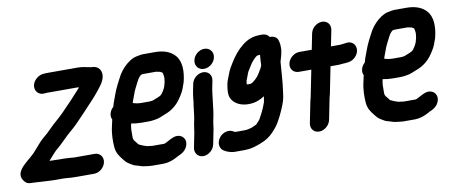

<svg xmlns="http://www.w3.org/2000/svg" viewBox="-81 -1134 4017 1703"><g transform="rotate(-10 1927.5 -283.0)"><path d="M652.7 -584.7C643 -573.6 633.5 -563 623.6 -552.1C587.7 -510.6 536.8 -458.3 497.8 -418.3C497.6 -418.1 497.2 -417.7 496.9 -417.4C458.8 -375.3 415.7 -338.1 371.1 -298.8C348.6 -277.8 326 -254.4 305.3 -234.6C296.7 -225.5 292.4 -223.6 285 -217C274.3 -207.5 263.6 -198.1 250.8 -186.9C228.1 -165.9 205.2 -137.6 187.4 -117.9C174.7 -104.8 163.8 -90.9 153.6 -79.9C139.1 -66.5 126.3 -53.9 115.2 -44.7L92.5 -25.7C85.6 -19.9 78.8 -14 71.8 -7.5C46.8 15.7 -18.1 71.1 17.6 133.3C31.1 156.8 48.6 173.7 76.8 176C86.5 176 89.4 176.1 99.5 177C108.1 177 112.2 177.2 120.6 177.9C174.4 181.8 236.4 184.5 293.1 187H371.7C381 187 389.2 187.3 398.1 187.9C427.5 191.6 462.4 193 496.5 193H652.5C699.5 193 746.2 154 755.6 107C764.9 60.4 734.6 20 687 20H502.8C474 18 440.5 14 406.2 14H370.2C339.1 14 312.1 12.9 281.9 11.7C283.4 10 286.4 6.5 289.7 2.3C303.7 -13.8 317.3 -27.5 335.9 -49.4C357.4 -75 386.7 -93.2 417.7 -125.5L448.3 -155.2C458.6 -165.4 466.8 -173.5 477.3 -183.4L505.7 -208.7C529 -228.2 558.7 -255.4 581.4 -278.7C633.3 -332.5 694.7 -397.2 745.6 -452.4C767.1 -475.7 790.8 -502.5 812.9 -530.9C828.5 -552.3 848.9 -573.6 863.8 -605.1C896.7 -670.2 871.1 -742 796.1 -742H791.1C786.3 -743.2 780.7 -744.4 774.2 -745.6C742.4 -751.1 712.4 -760 669.7 -760H397.7C390.7 -760 382.6 -759.7 371.6 -758.9L358.8 -757.9C334.7 -755 312.8 -744.2 294.5 -726.6C230.2 -665.2 266.9 -579.4 338.8 -585.1L351.3 -586.1C358.2 -586.8 362.3 -587 363.2 -587H635.2C645.6 -587 643.9 -586.1 652.7 -584.7Z M1156.7 33.1C1132 26.3 1106.1 16.3 1085.7 5.4L1055.2 -32.7C1051.3 -37.6 1050.2 -40.5 1045.6 -49.7C1043.9 -56.8 1043.7 -68.9 1043.9 -87C1043.2 -122.9 1043.4 -149.4 1052.5 -189.3C1078.7 -183.8 1111.2 -180 1142.9 -180H1208.9C1228.7 -180 1245.6 -181.7 1264.5 -185.2C1302.3 -189.3 1334 -206.6 1355.9 -214.7C1391.4 -227.1 1422 -243.3 1451.9 -268C1485.5 -294.8 1507.4 -328.3 1527.6 -359.8C1549.3 -392.8 1560.7 -427.1 1573.5 -464.5C1573.6 -464.9 1573.9 -465.8 1574.1 -466.4C1600 -565.5 1596.8 -655.8 1548.5 -709.4C1512 -751.1 1452.8 -776 1371.9 -776H1264.9C1250.7 -776 1237.1 -774.3 1221.2 -770.4L1200.8 -766.5C1180.6 -762.1 1161.9 -753.7 1142.1 -741.1C1100.1 -713.7 1064.1 -676 1036.9 -631.4C1021.3 -605.4 1007.5 -573.3 994.3 -550.3C978.9 -521.4 968.1 -493 956.2 -460.7C946 -429.7 932 -401.2 922.6 -362.3C904.7 -346.8 892.1 -326.2 887.7 -304C884 -285.7 885.5 -269.4 893.6 -253.3L892.8 -249.5C888.8 -232.4 885.1 -215.6 881.8 -199.5C864.4 -126.8 864.8 -62.3 869.2 -6.2C873.8 44.4 897.8 76.4 921.2 105.7L934.8 122.7C941.2 130.6 947.3 137.1 954.4 143C966.9 154.8 984.8 162.6 994 169.2C1009.5 180.3 1031.6 186.6 1051 191.3C1067.1 195.6 1082.7 203.8 1111.7 205.9C1128.4 207.9 1147.6 212 1171.7 212H1274.7C1294.2 212 1312.4 208 1324.1 205.3C1356 197.7 1388.8 181.6 1414.7 166.4C1440.2 157.3 1476 137.7 1494.2 101.2C1519.7 50.3 1496.4 6.2 1457.4 -6.1C1418.3 -18.3 1380.5 3.8 1346.2 22.8C1331.3 30.9 1316 39 1309.2 39H1203.2C1193.2 39 1178.8 33.9 1156.7 33.1ZM1230.4 -603H1348.2C1364.6 -600 1366.1 -600 1384.8 -596.2L1399.5 -588C1401.5 -586.7 1401.9 -586.6 1406.9 -581.9C1409.1 -573.8 1409.5 -566.5 1411.8 -555.3C1414.1 -543.2 1412.9 -520.2 1408.4 -498C1406.1 -486.2 1402 -472.9 1398 -459.7C1387.9 -434.5 1368.6 -402.5 1354.3 -390.7C1339.8 -378.6 1314.3 -372.9 1282.4 -358.4C1275.8 -355.4 1260.7 -353 1243.5 -353H1174.5C1146.3 -353 1120.5 -357.8 1097.7 -365.7C1100.1 -373.2 1102.8 -381.6 1105.1 -387.9L1122.4 -434.2C1136.2 -475.3 1149.7 -498.3 1169.1 -536.7C1183.2 -564.8 1193.3 -582.8 1213.1 -598.8C1222.3 -601.2 1229.1 -603 1230.4 -603Z M1655.8 -440 1641.9 -370C1632.9 -324.9 1633.5 -287.9 1625.8 -249.5C1618.6 -204 1618.4 -172.4 1610.4 -132L1600.8 -84C1598.7 -73.5 1597.4 -64.1 1596.8 -54.2L1594.4 -42C1592.5 -32.6 1591.4 -24.1 1590.8 -14.2L1564 120C1554.6 167.2 1586.5 207 1633.7 207C1681.3 207 1727.7 166.6 1737 120L1761.6 -3.1C1765.7 -18.7 1765.8 -34.1 1767.4 -42C1770.4 -57.2 1771.6 -73.1 1773.8 -84L1783.4 -132C1792.8 -179.1 1793.7 -213.7 1800.1 -256.1C1806.4 -295.8 1807.8 -334.5 1814.9 -370L1828.8 -440C1838.3 -487.4 1806.7 -526 1759.5 -526C1712.3 -526 1665.3 -487.4 1655.8 -440ZM1702.4 -643C1692.5 -593.8 1725 -554 1774.1 -554C1821.6 -554 1868.2 -591.8 1877.8 -640C1887.6 -689.2 1854.1 -729 1806 -729C1758.6 -729 1712 -691.2 1702.4 -643Z M2278.1 -497.2C2270.9 -476 2265 -467.9 2249.7 -441.7C2233 -411.7 2211 -386 2185.9 -367.8C2169.6 -355.3 2163.9 -351 2144.1 -351C2135.8 -351 2127.6 -351.3 2123 -352.4C2123.7 -358.9 2124.3 -366.2 2125 -375.6L2127.2 -386.7C2128.4 -390.6 2130.8 -396.8 2133.5 -402.4C2141.6 -419.7 2150.5 -451.7 2156.2 -461.4C2169 -481.5 2188.5 -514.5 2201.5 -533.2C2216.8 -553 2238.9 -577.4 2256.8 -587.7C2260.3 -588.7 2272.9 -590.5 2284 -590.9C2280 -557.4 2280.5 -528 2278.1 -497.2ZM2043.6 44C2039.3 44.6 2034.2 45 2031 45H1955.4C1951.6 44.3 1946.5 43.3 1939.5 41.8C1904.8 13.1 1844.5 25.1 1811.3 65.2C1774.2 110.1 1783.2 161.7 1813.5 185C1835.2 200.5 1874.8 218 1916.5 218H1996.5C2003.7 218 2008.7 217.8 2017 217C2070 216.4 2117.1 198.1 2155 183.1C2198 167 2236.1 143.6 2268 110C2278.3 99.2 2286.8 89.6 2301.5 72.6C2327.9 40.6 2344.9 5.2 2362.1 -27.1C2362.4 -27.6 2362.9 -28.6 2363.2 -29.3C2378.9 -65.4 2398.9 -103.2 2413.1 -151.3C2423.4 -183.5 2424.5 -205.9 2428.5 -233.3C2441.5 -318.8 2445.3 -415.2 2452.6 -498.3C2454.2 -503.9 2456.2 -510.5 2458.1 -516.8L2465.2 -542.5C2468.4 -552.7 2471.4 -564.3 2472.6 -574L2475 -586C2477.2 -597.1 2478.3 -608.4 2478.3 -619.9C2478.3 -639.7 2478 -658.7 2470.8 -681.5C2465.5 -712.6 2437.3 -733 2395.5 -731.5C2384.1 -752.7 2360.7 -764 2332.5 -764H2322.5C2248.3 -764 2203.1 -745.3 2152.9 -706.2C2101.8 -665.2 2067.4 -621.1 2032.7 -565.4C2014.4 -534.4 1996.8 -509.5 1982.9 -468.7C1971.4 -436.8 1954.6 -406.4 1949.9 -359.6L1946.7 -333.7C1943.5 -297.1 1946.5 -268.3 1964.7 -242.4C1994.7 -197.5 2061.4 -166.9 2150.8 -180.3C2188.3 -185.9 2223.1 -202.5 2253.5 -222.7C2250.1 -199.4 2250 -188 2244.8 -168.5C2234.4 -136.9 2219.5 -105.1 2205.2 -76C2196.9 -59 2188.8 -46.8 2179 -27.2C2169.8 -13.9 2158.4 -3.3 2146.5 9.8C2141.3 15.7 2125.8 20.2 2098.5 33C2085.4 36.9 2067.9 41.3 2052.1 44Z M2772.3 -698 2743.8 -555H2631.8C2583.9 -555 2536.9 -515.4 2527.4 -468C2517.9 -420.1 2549.9 -382 2597.3 -382H2709.3L2661.3 -142C2660 -135.3 2655.5 -122.6 2653 -110L2614.2 84C2604.7 131.8 2635.4 171 2683.4 171C2731.4 171 2777.7 131.8 2787.2 84L2826 -110C2827.2 -116.1 2831.7 -128.7 2834.3 -142L2882.3 -382H2955.3C2971.3 -382 2986.9 -386 3001.1 -386C3013.2 -386 3022.7 -386.8 3037.1 -389.2L3048.2 -390.2C3072.7 -394.5 3095 -407.4 3112.3 -426.8C3168.2 -489.6 3130.7 -574 3053.8 -561.6L3042.2 -559.6C3027.6 -557 3009 -556.5 2997.2 -555H2916.8L2945.3 -698C2954.8 -745.4 2923.2 -784 2876 -784C2828.8 -784 2781.8 -745.4 2772.3 -698Z M3421.7 33.1C3397 26.3 3371.1 16.3 3350.7 5.4L3320.2 -32.7C3316.3 -37.6 3315.2 -40.5 3310.6 -49.7C3308.9 -56.8 3308.7 -68.9 3308.9 -87C3308.2 -122.9 3308.4 -149.4 3317.5 -189.3C3343.7 -183.8 3376.2 -180 3407.9 -180H3473.9C3493.7 -180 3510.6 -181.7 3529.5 -185.2C3567.3 -189.3 3599 -206.6 3620.9 -214.7C3656.4 -227.1 3687 -243.3 3716.9 -268C3750.5 -294.8 3772.4 -328.3 3792.6 -359.8C3814.3 -392.8 3825.7 -427.1 3838.5 -464.5C3838.6 -464.9 3838.9 -465.8 3839.1 -466.4C3865 -565.5 3861.8 -655.8 3813.5 -709.4C3777 -751.1 3717.8 -776 3636.9 -776H3529.9C3515.7 -776 3502.1 -774.3 3486.2 -770.4L3465.8 -766.5C3445.6 -762.1 3426.9 -753.7 3407.1 -741.1C3365.1 -713.7 3329.1 -676 3301.9 -631.4C3286.3 -605.4 3272.5 -573.3 3259.3 -550.3C3243.9 -521.4 3233.1 -493 3221.2 -460.7C3211 -429.7 3197 -401.2 3187.6 -362.3C3169.7 -346.8 3157.1 -326.2 3152.7 -304C3149 -285.7 3150.5 -269.4 3158.6 -253.3L3157.8 -249.5C3153.8 -232.4 3150.1 -215.6 3146.8 -199.5C3129.4 -126.8 3129.8 -62.3 3134.2 -6.2C3138.8 44.4 3162.8 76.4 3186.2 105.7L3199.8 122.7C3206.2 130.6 3212.3 137.1 3219.4 143C3231.9 154.8 3249.8 162.6 3259 169.2C3274.5 180.3 3296.6 186.6 3316 191.3C3332.1 195.6 3347.7 203.8 3376.7 205.9C3393.4 207.9 3412.6 212 3436.7 212H3539.7C3559.2 212 3577.4 208 3589.1 205.3C3621 197.7 3653.8 181.6 3679.7 166.4C3705.2 157.3 3741 137.7 3759.2 101.2C3784.7 50.3 3761.4 6.2 3722.4 -6.1C3683.3 -18.3 3645.5 3.8 3611.2 22.8C3596.3 30.9 3581 39 3574.2 39H3468.2C3458.2 39 3443.8 33.9 3421.7 33.1ZM3495.4 -603H3613.2C3629.6 -600 3631.1 -600 3649.8 -596.2L3664.5 -588C3666.5 -586.7 3666.9 -586.6 3671.9 -581.9C3674.1 -573.8 3674.5 -566.5 3676.8 -555.3C3679.1 -543.2 3677.9 -520.2 3673.4 -498C3671.1 -486.2 3667 -472.9 3663 -459.7C3652.9 -434.5 3633.6 -402.5 3619.3 -390.7C3604.8 -378.6 3579.3 -372.9 3547.4 -358.4C3540.8 -355.4 3525.7 -353 3508.5 -353H3439.5C3411.3 -353 3385.5 -357.8 3362.7 -365.7C3365.1 -373.2 3367.8 -381.6 3370.1 -387.9L3387.4 -434.2C3401.2 -475.3 3414.7 -498.3 3434.1 -536.7C3448.2 -564.8 3458.3 -582.8 3478.1 -598.8C3487.3 -601.2 3494.1 -603 3495.4 -603Z"/></g></svg>

Font: Smoothie
Style: BdIt
Weight: 700
Foundry: Cannot Into Space Fonts
Version: Version 0.8